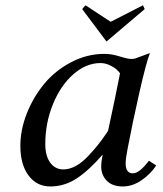

<svg xmlns="http://www.w3.org/2000/svg" viewBox="-20 -691 606 714"><path d="M361.8 -116.2Q310.5 -57.1 265.1 -27.3Q219.7 2.4 167 2.4Q116.7 2.4 86.2 -38.3Q55.7 -79.1 55.7 -148.9Q55.7 -207.5 79.3 -268.1Q103 -328.6 143.6 -378.2Q184.1 -427.7 243.7 -459.2Q303.2 -490.7 369.1 -490.7Q394.5 -490.7 425 -481.2Q455.6 -471.7 468.3 -471.7Q478.5 -471.7 484.4 -474.1L537.6 -493.7Q522.9 -456.1 497.3 -342.5Q471.7 -229 454.1 -135.7Q447.3 -101.6 447.3 -83Q447.3 -46.4 474.1 -46.4Q498.5 -46.4 533.7 -93.3L561 -75.7Q540.5 -44.4 506.8 -21Q473.1 2.4 436.5 2.4Q397.9 2.4 377.2 -18.8Q356.4 -40 356.4 -71.3Q356.4 -90.8 361.8 -116.2ZM381.8 -204.1Q411.6 -341.3 426.3 -418.5Q420.9 -425.8 412.6 -433.3Q404.3 -440.9 387.7 -448.7Q371.1 -456.5 353.5 -456.5Q300.3 -456.5 252.7 -414.8Q205.1 -373 176.8 -303.2Q148.4 -233.4 148.4 -155.3Q148.4 -111.3 166.7 -86.2Q185.1 -61 215.3 -61Q237.8 -61 260.7 -73.2Q283.7 -85.4 305.9 -108.6Q328.1 -131.8 345 -153.1Q361.8 -174.3 381.8 -204.1ZM376 -536.6 285.6 -657.2 297.9 -671.4 391.6 -609.9 511.7 -671.4 518.1 -657.2Z"/></svg>

Font: Flanker
Style: Italic
Weight: 400
Italic angle: -12°
Designer: Flanker
Version: Version 2.027